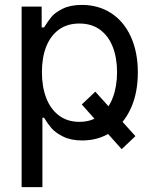

<svg xmlns="http://www.w3.org/2000/svg" viewBox="-20 -557 619 776"><path d="M527.3 -6.8 365.2 -186.5 310.5 -134.8 471.7 45.9ZM67.4 -530.3V199.2H151.4V-81.1H158.2C168 -64.8 178.1 -50.6 188.5 -38.6C198.9 -26.5 214.5 -15.3 235.4 -4.9C256.2 5.5 281.9 10.7 312.5 10.7C356.1 10.7 395 -0.5 429.2 -22.9C463.4 -45.4 489.9 -77.5 508.8 -119.1C527.7 -160.8 537.1 -209 537.1 -263.7C537.1 -319 527.7 -367.4 508.8 -408.7C489.9 -450 463.4 -481.8 429.2 -503.9C395 -526 355.8 -537.1 311.5 -537.1C280.3 -537.1 254.4 -532.1 233.9 -522C213.4 -511.9 198.2 -501 188.5 -489.3C178.7 -477.5 168.6 -463.2 158.2 -446.3H148.4V-530.3ZM167 -160.6C155.3 -190.9 149.4 -225.9 149.4 -265.6C149.4 -305.3 155.3 -339.8 167 -369.1C178.7 -398.4 195.8 -421.2 218.3 -437.5C240.7 -453.8 268.2 -461.9 300.8 -461.9C334 -461.9 362 -453.5 384.8 -436.5C407.6 -419.6 424.6 -396.3 436 -366.7C447.4 -337.1 453.1 -303.4 453.1 -265.6C453.1 -227.2 447.4 -192.9 436 -162.6C424.6 -132.3 407.4 -108.4 384.3 -90.8C361.2 -73.2 333.3 -64.5 300.8 -64.5C268.9 -64.5 241.5 -72.9 218.8 -89.8C196 -106.8 178.7 -130.4 167 -160.6Z"/></svg>

Font: Pretendard Variable
Style: Regular
Weight: 400
Designer: Base glyphs from Inter by Rasmus Andersson; Hangeul glyphs from Noto Sans CJK(Source Han Sans) by Jang Soo-young and Kan
Foundry: Kil Hyung-jin
Version: Version 1.309;Glyphs 3.2 (3225)